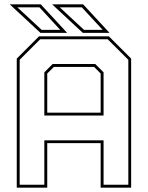

<svg xmlns="http://www.w3.org/2000/svg" viewBox="-20 -868 684 888"><path d="M57.5 0V-597L160.5 -700H483.5L586.5 -597V0H445.5V-206H198.5V0ZM71 -13.5H185V-219H459V-13.5H573.5V-591.5L478 -686.5H166L71 -591.5ZM198.5 -347H445.5V-528L415 -558.5H229L198.5 -528ZM185 -333.5V-533.5L223.5 -572H420.5L459 -533.5V-333.5ZM486.5 -716H363L221 -848H364.5ZM454.5 -730 358.5 -834H256.5L368.5 -730ZM290.5 -716H167L25 -848H168.5ZM258.5 -730 162.5 -834H60.5L172.5 -730Z"/></svg>

Font: Tourney Thin
Style: Regular
Weight: 100
Designer: Tyler Finck
Foundry: Etcetera Type Co
Version: Version 1.015